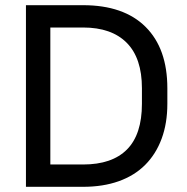

<svg xmlns="http://www.w3.org/2000/svg" viewBox="-20 -720 720 740"><path d="M80 -700H300Q457 -700 541 -616.5Q625 -533 625 -380V-320Q625 -245 603 -185.5Q581 -126 539.5 -84.5Q498 -43 437.5 -21.5Q377 0 300 0H80ZM174 -614V-86H300Q412 -86 469.5 -144Q527 -202 527 -320V-380Q527 -496 468.5 -555Q410 -614 300 -614Z"/></svg>

Font: Retni Sans Medium
Style: Regular
Weight: 500
Designer: Vitaly Kuzmin
Foundry: ParaType Ltd.
Version: Version 1.00;March 2, 2019;FontCreator 11.5.0.2425 64-bit; t